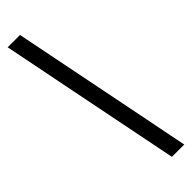

<svg xmlns="http://www.w3.org/2000/svg" viewBox="-252 -673 715 715"><g transform="rotate(-45 105.0 -315.5)"><path d="M1 -676H66L210 45H145Z"/></g></svg>

Font: Pragati Narrow
Style: Regular
Weight: 400
Designer: Hector Gatti, Marcela Romero, Pablo Cosgaya and Nicolas Silva
Foundry: Omnibus-Type
Version: Version 1.010; ttfautohint (v1.3)